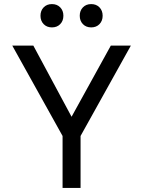

<svg xmlns="http://www.w3.org/2000/svg" viewBox="-20 -919 700 939"><path d="M620 -696 374 -254V0H286V-254L40 -696H143L330 -348L522 -696ZM178 -842Q178 -867 193.5 -883Q209 -899 234 -899Q259 -899 274.5 -883Q290 -867 290 -842Q290 -817 274.5 -801Q259 -785 234 -785Q209 -785 193.5 -801Q178 -817 178 -842ZM370 -842Q370 -867 385.5 -883Q401 -899 426 -899Q451 -899 466.5 -883Q482 -867 482 -842Q482 -817 466.5 -801Q451 -785 426 -785Q401 -785 385.5 -801Q370 -817 370 -842Z"/></svg>

Font: Amiko
Style: Regular
Weight: 400
Designer: Pablo Impallari, Rodrigo Fuenzalida, Andres Torresi
Foundry: Impallari Type
Version: Version 1.001; ttfautohint (v1.3)